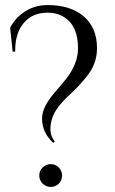

<svg xmlns="http://www.w3.org/2000/svg" viewBox="-20 -734 453 758"><path d="M168 -714Q259 -714 311 -669Q363 -624 363 -544Q363 -482 323 -433Q290 -392 257 -362Q198 -308 186 -267Q179 -247 179 -222.5Q179 -198 196 -175L190 -170Q146 -211 146 -266Q146 -311 196 -369Q217 -393 238 -419Q288 -480 288 -544Q288 -633 232 -667Q205 -684 168 -684Q108 -684 74 -643.5Q40 -603 40 -536Q40 -533 40 -530H30L20 -625Q43 -667 81.5 -690.5Q120 -714 168 -714ZM212 -9Q199 4 180.5 4Q162 4 148.5 -9Q135 -22 135 -41Q135 -60 148.5 -73Q162 -86 180.5 -86Q199 -86 212 -73Q225 -60 225 -41Q225 -22 212 -9Z"/></svg>

Font: Cinzel Decorative
Style: Regular
Weight: 400
Designer: Natanael Gama
Version: Version 1.002;PS 001.002;hotconv 1.0.56;makeotf.lib2.0.21325